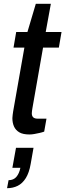

<svg xmlns="http://www.w3.org/2000/svg" viewBox="-20 -694 343 1008"><path d="M135 12Q100 12 81 0.5Q62 -11 53.5 -30Q45 -49 45 -74Q45 -82 46.5 -91Q48 -100 49 -109L108 -444H51L65 -526H124L168 -674H247L220 -526H303L289 -444H206L150 -125Q149 -121 148 -111.5Q147 -102 147 -99Q147 -85 154.5 -78Q162 -71 178 -71H224L212 -3Q201 1 187.5 4Q174 7 160.5 9.5Q147 12 135 12ZM17 294 25 252Q51 252 66 234.5Q81 217 87 187H45L64 82H156L141 167Q133 213 115.5 241Q98 269 73 281.5Q48 294 17 294Z"/></svg>

Font: Archivo SemiCondensed Medium
Style: Italic
Weight: 500
Width: 4
Italic angle: -10°
Designer: Hector Gatti
Foundry: Omnibus-Type
Version: Version 2.001